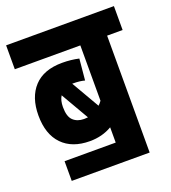

<svg xmlns="http://www.w3.org/2000/svg" viewBox="-120 -712 726 815"><g transform="rotate(-20 243.5 -304.0)"><path d="M65 -75H296V-144Q252 -118 196 -118Q116 -118 71.5 -164Q27 -210 27 -295Q27 -377 70.5 -424Q114 -471 198 -471Q238 -471 273 -463L264 -367Q243 -373 212 -373Q210 -373 208 -373L281 -247Q289 -254 296 -264V-514H0V-622H487V-514H417V14H65ZM137 -293Q137 -250 155.5 -232.5Q174 -215 204 -215Q214 -215 222 -216L149 -342Q137 -323 137 -293Z"/></g></svg>

Font: Noto Sans ExtraCondensed
Style: Bold
Weight: 700
Width: 2
Designer: Monotype Design Team
Foundry: Monotype Imaging Inc.
Version: Version 2.013; ttfautohint (v1.8.4.7-5d5b)